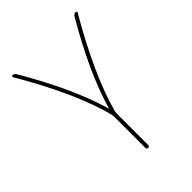

<svg xmlns="http://www.w3.org/2000/svg" viewBox="-210 -632 964 964"><g transform="rotate(-45 271.5 -150.0)"><path d="M261 -29Q208 -231 44 -511Q42 -514 44 -517Q46 -520 50 -520Q60 -520 67 -510Q216 -256 272 -61Q272 -60 273 -60Q274 -60 274 -61Q330 -256 479 -510Q486 -520 496 -520Q500 -520 502.5 -517Q505 -514 503 -511Q420 -369 365 -246.5Q310 -124 285 -29Q283 -17 283 -11V210Q283 220 273 220Q263 220 263 210V-11Q263 -17 261 -29Z"/></g></svg>

Font: Rounded Mplus 1c Thin
Style: Regular
Weight: 250
Version: Version 1.059.20150529